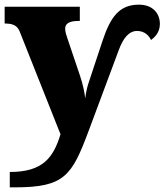

<svg xmlns="http://www.w3.org/2000/svg" viewBox="-23 -565 707 825"><path d="M19 240H42C254 240 286 190 358 -3L487 -349C506 -401 531 -432 566 -432C600 -432 618 -410 626 -393C642 -405 664 -426 664 -462C664 -508 633 -545 574 -545C488 -545 451 -490 417 -388L357 -207C352 -192 347 -171 343 -142C341 -166 333 -204 320 -242L267 -399C262 -413 257 -429 257 -442C257 -464 275 -475 315 -475H320V-536H-3V-464H2C22 -463 49 -461 61 -431L237 12C206 113 161 174 19 174Z"/></svg>

Font: UArctic Serif Black
Style: Regular
Weight: 900
Designer: Customization by Puisto advertising & original work Monotype Design Team
Foundry: Monotype Imaging Inc.
Version: Version 2.004